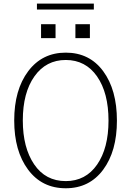

<svg xmlns="http://www.w3.org/2000/svg" viewBox="-20 -1010 716 1048"><path d="M57.6 -352.5Q57.6 -519.5 133.8 -621.1Q210 -722.7 338.9 -722.7Q468.8 -722.7 543.5 -621.1Q618.2 -519.5 618.2 -351.6Q618.2 -184.6 543 -83.5Q467.8 17.6 338.9 17.6Q209 17.6 133.3 -84Q57.6 -185.5 57.6 -352.5ZM104.5 -352.5Q104.5 -204.1 166.5 -112.8Q228.5 -21.5 338.9 -21.5Q447.3 -21.5 509.8 -111.3Q572.3 -201.2 572.3 -351.6Q572.3 -502.9 509.8 -592.8Q447.3 -682.6 338.9 -682.6Q231.4 -682.6 168 -593.3Q104.5 -503.9 104.5 -352.5ZM204.1 -801.8V-877.9H283.2V-801.8ZM181.6 -958V-990.2H492.2V-958ZM391.6 -801.8V-877.9H470.7V-801.8Z"/></svg>

Font: Gothic A1 ExtraLight
Style: Regular
Weight: 275
Designer: HanYang I&C Co.,Ltd.
Foundry: HanYang I&C Co.,Ltd.
Version: Version 2.50